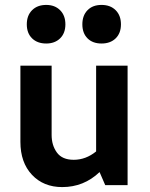

<svg xmlns="http://www.w3.org/2000/svg" viewBox="-20 -753 611 781"><path d="M450.5 -597Q429 -576 393 -576Q357 -576 336 -597Q315 -618 315 -654Q315 -690 336 -711.5Q357 -733 393 -733Q429 -733 450.5 -711.5Q472 -690 472 -654Q472 -618 450.5 -597ZM168 -576Q132 -576 110.5 -597Q89 -618 89 -654Q89 -690 110.5 -711.5Q132 -733 168 -733Q203 -733 224.5 -711.5Q246 -690 246 -654Q246 -618 224.5 -597Q203 -576 168 -576ZM233 8Q157 8 110 -42Q63 -92 63 -176V-486H190V-204Q190 -162 211.5 -132.5Q233 -103 280 -103Q329 -103 371 -137V-486H499V0H408L385 -53Q321 8 233 8Z"/></svg>

Font: Cantarell
Style: Bold
Weight: 700
Designer: Dave Crossland, Nikolaus Waxweiler, Florian Fecher, Jacques Le Bailly, Eben Sorkin, Alexei Vanyashin, Alexios Zavras, Em
Version: Version 0.303